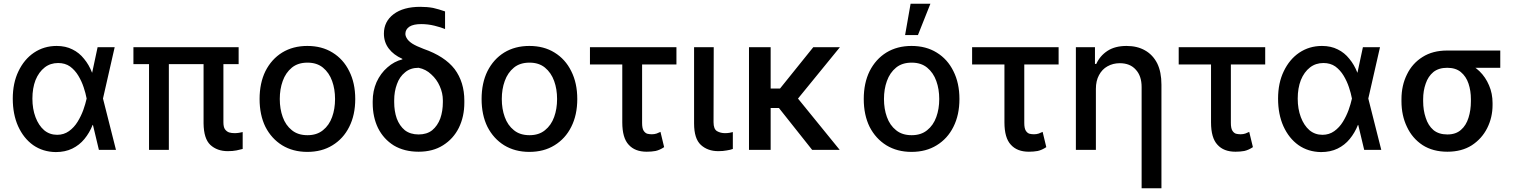

<svg xmlns="http://www.w3.org/2000/svg" viewBox="-20 -797 8058 1021"><path d="M276.4 11.7Q208 10.7 156.2 -25.4Q105.5 -61.5 76.2 -126Q47.9 -189.5 47.9 -272.5Q47.9 -355.5 78.1 -418Q108.4 -481.4 160.2 -516.6Q213.9 -552.7 281.2 -552.7Q329.1 -552.7 365.2 -534.2Q401.4 -516.6 426.8 -484.4Q453.1 -453.1 469.7 -410.2Q481.4 -410.2 506.8 -410.2Q511.7 -376 527.3 -274.4Q544.9 -206.1 596.7 0Q574.2 0 505.9 0Q489.3 -68.4 440.4 -274.4Q435.5 -300.8 424.8 -333Q414.1 -365.2 396.5 -394.5Q378.9 -423.8 352.5 -443.4Q326.2 -461.9 289.1 -461.9Q248 -461.9 217.8 -438.5Q186.5 -414.1 168.9 -371.1Q152.3 -328.1 152.3 -272.5Q152.3 -217.8 168.9 -173.8Q185.5 -129.9 214.8 -104.5Q244.1 -80.1 284.2 -80.1Q319.3 -80.1 346.7 -99.6Q374 -119.1 392.6 -149.4Q411.1 -179.7 422.9 -211.9Q434.6 -245.1 440.4 -271.5Q460 -362.3 499 -545.9Q521.5 -545.9 589.8 -545.9Q574.2 -476.6 527.3 -271.5Q522.5 -236.3 506.8 -132.8Q498 -132.8 472.7 -132.8Q456.1 -90.8 428.7 -57.6Q402.3 -25.4 364.3 -6.8Q326.2 11.7 276.4 11.7Z M1249 -545.9Q1249 -523.4 1249 -456.1Q1109.4 -456.1 689.5 -456.1Q689.5 -478.5 689.5 -545.9Q829.1 -545.9 1249 -545.9ZM877.9 -545.9Q877.9 -409.2 877.9 0Q851.6 0 772.5 0Q772.5 -136.7 772.5 -545.9Q798.8 -545.9 877.9 -545.9ZM1062.5 -545.9Q1088.9 -545.9 1168 -545.9Q1168 -446.3 1168 -147.5Q1168 -122.1 1175.8 -110.4Q1184.6 -97.7 1198.2 -92.8Q1211.9 -88.9 1227.5 -88.9Q1239.3 -88.9 1251 -90.8Q1262.7 -92.8 1270.5 -94.7Q1270.5 -64.5 1270.5 -4.9Q1256.8 -1 1237.3 2.9Q1217.8 6.8 1191.4 6.8Q1134.8 6.8 1098.6 -26.4Q1063.5 -59.6 1062.5 -140.6Q1062.5 -275.4 1062.5 -545.9Z M1614.3 10.7Q1538.1 10.7 1480.5 -24.4Q1423.8 -59.6 1391.6 -122.1Q1360.4 -185.5 1360.4 -270.5Q1360.4 -355.5 1391.6 -418.9Q1423.8 -482.4 1480.5 -517.6Q1538.1 -552.7 1614.3 -552.7Q1691.4 -552.7 1748 -517.6Q1805.7 -482.4 1836.9 -418.9Q1869.1 -355.5 1869.1 -270.5Q1869.1 -185.5 1836.9 -122.1Q1805.7 -59.6 1748 -24.4Q1691.4 10.7 1614.3 10.7ZM1615.2 -78.1Q1665 -78.1 1697.3 -104.5Q1730.5 -130.9 1746.1 -174.8Q1761.7 -217.8 1761.7 -270.5Q1761.7 -323.2 1746.1 -366.2Q1730.5 -410.2 1697.3 -437.5Q1665 -463.9 1615.2 -463.9Q1564.5 -463.9 1532.2 -437.5Q1499 -410.2 1483.4 -366.2Q1467.8 -323.2 1467.8 -270.5Q1467.8 -217.8 1483.4 -174.8Q1499 -130.9 1532.2 -104.5Q1564.5 -78.1 1615.2 -78.1Z M2021.5 -618.2Q2021.5 -682.6 2073.2 -721.7Q2125 -760.7 2214.8 -760.7Q2252 -760.7 2283.2 -754.9Q2313.5 -748 2346.7 -736.3Q2346.7 -705.1 2346.7 -642.6Q2326.2 -651.4 2291 -660.2Q2255.9 -668.9 2219.7 -668.9Q2178.7 -668.9 2157.2 -655.3Q2135.7 -640.6 2135.7 -617.2Q2135.7 -605.5 2143.6 -592.8Q2151.4 -579.1 2171.9 -565.4Q2193.4 -551.8 2232.4 -537.1Q2344.7 -498 2397.5 -429.7Q2449.2 -360.4 2449.2 -261.7Q2449.2 -257.8 2449.2 -251Q2449.2 -176.8 2419.9 -117.2Q2390.6 -58.6 2335.9 -24.4Q2282.2 9.8 2206.1 9.8Q2129.9 9.8 2074.2 -23.4Q2019.5 -57.6 1990.2 -116.2Q1961.9 -174.8 1961.9 -249Q1961.9 -252 1961.9 -258.8Q1961.9 -313.5 1982.4 -360.4Q2003.9 -407.2 2040 -438.5Q2076.2 -470.7 2120.1 -481.4Q2120.1 -482.4 2119.1 -484.4Q2073.2 -504.9 2047.9 -538.1Q2021.5 -572.3 2021.5 -618.2ZM2076.2 -263.7Q2076.2 -260.7 2076.2 -253.9Q2076.2 -206.1 2089.8 -167Q2104.5 -127.9 2132.8 -104.5Q2162.1 -82 2206.1 -82Q2250 -82 2278.3 -104.5Q2306.6 -127.9 2321.3 -167Q2335 -206.1 2335 -253.9Q2335 -257.8 2335 -263.7Q2335 -301.8 2318.4 -338.9Q2302.7 -375 2273.4 -401.4Q2245.1 -428.7 2206.1 -436.5Q2162.1 -436.5 2133.8 -412.1Q2104.5 -388.7 2090.8 -349.6Q2076.2 -310.5 2076.2 -263.7Z M2794.9 10.7Q2718.8 10.7 2661.1 -24.4Q2604.5 -59.6 2572.3 -122.1Q2541 -185.5 2541 -270.5Q2541 -355.5 2572.3 -418.9Q2604.5 -482.4 2661.1 -517.6Q2718.8 -552.7 2794.9 -552.7Q2872.1 -552.7 2928.7 -517.6Q2986.3 -482.4 3017.6 -418.9Q3049.8 -355.5 3049.8 -270.5Q3049.8 -185.5 3017.6 -122.1Q2986.3 -59.6 2928.7 -24.4Q2872.1 10.7 2794.9 10.7ZM2795.9 -78.1Q2845.7 -78.1 2877.9 -104.5Q2911.1 -130.9 2926.8 -174.8Q2942.4 -217.8 2942.4 -270.5Q2942.4 -323.2 2926.8 -366.2Q2911.1 -410.2 2877.9 -437.5Q2845.7 -463.9 2795.9 -463.9Q2745.1 -463.9 2712.9 -437.5Q2679.7 -410.2 2664.1 -366.2Q2648.4 -323.2 2648.4 -270.5Q2648.4 -217.8 2664.1 -174.8Q2679.7 -130.9 2712.9 -104.5Q2745.1 -78.1 2795.9 -78.1Z M3577.1 -545.9Q3577.1 -522.5 3577.1 -454.1Q3462.9 -454.1 3117.2 -454.1Q3117.2 -476.6 3117.2 -545.9Q3232.4 -545.9 3577.1 -545.9ZM3289.1 -545.9Q3315.4 -545.9 3394.5 -545.9Q3394.5 -445.3 3394.5 -143.6Q3394.5 -115.2 3402.3 -102.5Q3410.2 -89.8 3421.9 -85.9Q3433.6 -83 3446.3 -83Q3460 -83 3471.7 -86.9Q3483.4 -91.8 3492.2 -95.7Q3499 -68.4 3511.7 -14.6Q3488.3 1 3465.8 5.9Q3444.3 9.8 3418.9 9.8Q3356.4 9.8 3323.2 -27.3Q3289.1 -63.5 3289.1 -146.5Q3289.1 -279.3 3289.1 -545.9Z M3670.9 -545.9Q3696.3 -545.9 3775.4 -545.9Q3775.4 -446.3 3774.4 -147.5Q3774.4 -110.4 3793 -99.6Q3811.5 -88.9 3835.9 -88.9Q3847.7 -88.9 3859.4 -90.8Q3871.1 -92.8 3877 -94.7Q3877 -64.5 3877 -4.9Q3864.3 0 3844.7 2.9Q3825.2 6.8 3799.8 6.8Q3743.2 6.8 3707 -26.4Q3670.9 -59.6 3670.9 -140.6Q3670.9 -275.4 3670.9 -545.9Z M4078.1 -545.9Q4078.1 -409.2 4078.1 0Q4048.8 0 3962.9 0Q3962.9 -136.7 3962.9 -545.9Q3991.2 -545.9 4078.1 -545.9ZM4446.3 -545.9Q4380.9 -464.8 4182.6 -222.7Q4148.4 -222.7 4046.9 -222.7Q4043 -249 4031.2 -326.2Q4054.7 -326.2 4127.9 -326.2Q4171.9 -380.9 4304.7 -545.9Q4339.8 -545.9 4446.3 -545.9ZM4298.8 0Q4252.9 -57.6 4115.2 -231.4Q4136.7 -249 4199.2 -302.7Q4260.7 -227.5 4445.3 0Q4408.2 0 4298.8 0Z M4827.1 10.7Q4751 10.7 4693.4 -24.4Q4636.7 -59.6 4604.5 -122.1Q4573.2 -185.5 4573.2 -270.5Q4573.2 -355.5 4604.5 -418.9Q4636.7 -482.4 4693.4 -517.6Q4751 -552.7 4827.1 -552.7Q4904.3 -552.7 4960.9 -517.6Q5018.6 -482.4 5049.8 -418.9Q5082 -355.5 5082 -270.5Q5082 -185.5 5049.8 -122.1Q5018.6 -59.6 4960.9 -24.4Q4904.3 10.7 4827.1 10.7ZM4828.1 -78.1Q4877.9 -78.1 4910.2 -104.5Q4943.4 -130.9 4959 -174.8Q4974.6 -217.8 4974.6 -270.5Q4974.6 -323.2 4959 -366.2Q4943.4 -410.2 4910.2 -437.5Q4877.9 -463.9 4828.1 -463.9Q4777.3 -463.9 4745.1 -437.5Q4711.9 -410.2 4696.3 -366.2Q4680.7 -323.2 4680.7 -270.5Q4680.7 -217.8 4696.3 -174.8Q4711.9 -130.9 4745.1 -104.5Q4777.3 -78.1 4828.1 -78.1ZM4793 -610.4Q4799.8 -651.4 4822.3 -777.3Q4848.6 -777.3 4927.7 -777.3Q4911.1 -735.4 4861.3 -610.4Q4844.7 -610.4 4793 -610.4Z M5609.4 -545.9Q5609.4 -522.5 5609.4 -454.1Q5495.1 -454.1 5149.4 -454.1Q5149.4 -476.6 5149.4 -545.9Q5264.6 -545.9 5609.4 -545.9ZM5321.3 -545.9Q5347.7 -545.9 5426.8 -545.9Q5426.8 -445.3 5426.8 -143.6Q5426.8 -115.2 5434.6 -102.5Q5442.4 -89.8 5454.1 -85.9Q5465.8 -83 5478.5 -83Q5492.2 -83 5503.9 -86.9Q5515.6 -91.8 5524.4 -95.7Q5531.2 -68.4 5543.9 -14.6Q5520.5 1 5498 5.9Q5476.6 9.8 5451.2 9.8Q5388.7 9.8 5355.5 -27.3Q5321.3 -63.5 5321.3 -146.5Q5321.3 -279.3 5321.3 -545.9Z M5807.6 -324.2Q5807.6 -243.2 5807.6 0Q5781.2 0 5701.2 0Q5701.2 -136.7 5701.2 -545.9Q5726.6 -545.9 5802.7 -545.9Q5802.7 -523.4 5802.7 -457Q5804.7 -457 5809.6 -457Q5829.1 -500 5869.1 -526.4Q5909.2 -552.7 5970.7 -552.7Q6027.3 -552.7 6068.4 -529.3Q6110.4 -505.9 6133.8 -460Q6156.2 -414.1 6156.2 -346.7Q6156.2 -163.1 6156.2 204.1Q6129.9 204.1 6050.8 204.1Q6050.8 70.3 6050.8 -334Q6050.8 -393.6 6019.5 -426.8Q5989.3 -460.9 5934.6 -460.9Q5898.4 -460.9 5869.1 -444.3Q5840.8 -428.7 5824.2 -397.5Q5807.6 -367.2 5807.6 -324.2Z M6708 -545.9Q6708 -522.5 6708 -454.1Q6593.8 -454.1 6248 -454.1Q6248 -476.6 6248 -545.9Q6363.3 -545.9 6708 -545.9ZM6419.9 -545.9Q6446.3 -545.9 6525.4 -545.9Q6525.4 -445.3 6525.4 -143.6Q6525.4 -115.2 6533.2 -102.5Q6541 -89.8 6552.7 -85.9Q6564.5 -83 6577.1 -83Q6590.8 -83 6602.5 -86.9Q6614.3 -91.8 6623 -95.7Q6629.9 -68.4 6642.6 -14.6Q6619.1 1 6596.7 5.9Q6575.2 9.8 6549.8 9.8Q6487.3 9.8 6454.1 -27.3Q6419.9 -63.5 6419.9 -146.5Q6419.9 -279.3 6419.9 -545.9Z M7004.9 11.7Q6936.5 10.7 6884.8 -25.4Q6834 -61.5 6804.7 -126Q6776.4 -189.5 6776.4 -272.5Q6776.4 -355.5 6806.6 -418Q6836.9 -481.4 6888.7 -516.6Q6942.4 -552.7 7009.8 -552.7Q7057.6 -552.7 7093.8 -534.2Q7129.9 -516.6 7155.3 -484.4Q7181.6 -453.1 7198.2 -410.2Q7210 -410.2 7235.4 -410.2Q7240.2 -376 7255.9 -274.4Q7273.4 -206.1 7325.2 0Q7302.7 0 7234.4 0Q7217.8 -68.4 7168.9 -274.4Q7164.1 -300.8 7153.3 -333Q7142.6 -365.2 7125 -394.5Q7107.4 -423.8 7081.1 -443.4Q7054.7 -461.9 7017.6 -461.9Q6976.6 -461.9 6946.3 -438.5Q6915 -414.1 6897.5 -371.1Q6880.9 -328.1 6880.9 -272.5Q6880.9 -217.8 6897.5 -173.8Q6914.1 -129.9 6943.4 -104.5Q6972.7 -80.1 7012.7 -80.1Q7047.9 -80.1 7075.2 -99.6Q7102.5 -119.1 7121.1 -149.4Q7139.6 -179.7 7151.4 -211.9Q7163.1 -245.1 7168.9 -271.5Q7188.5 -362.3 7227.5 -545.9Q7250 -545.9 7318.4 -545.9Q7302.7 -476.6 7255.9 -271.5Q7251 -236.3 7235.4 -132.8Q7226.6 -132.8 7201.2 -132.8Q7184.6 -90.8 7157.2 -57.6Q7130.9 -25.4 7092.8 -6.8Q7054.7 11.7 7004.9 11.7Z M7432.6 -258.8Q7432.6 -261.7 7432.6 -269.5Q7432.6 -342.8 7461.9 -401.4Q7490.2 -460 7544.9 -494.1Q7598.6 -528.3 7675.8 -528.3Q7689.5 -525.4 7702.1 -513.7Q7713.9 -502 7730.5 -488.3Q7747.1 -474.6 7773.4 -464.8Q7815.4 -449.2 7847.7 -418Q7879.9 -386.7 7898.4 -342.8Q7917 -299.8 7917 -249Q7917 -245.1 7917 -238.3Q7917 -172.9 7888.7 -116.2Q7860.4 -59.6 7806.6 -24.4Q7752.9 9.8 7676.8 9.8Q7599.6 9.8 7544.9 -25.4Q7490.2 -61.5 7461.9 -122.1Q7432.6 -182.6 7432.6 -258.8ZM7547.9 -269.5Q7547.9 -266.6 7547.9 -258.8Q7547.9 -210.9 7561.5 -170.9Q7574.2 -129.9 7602.5 -105.5Q7630.9 -82 7676.8 -82Q7721.7 -82 7749 -106.4Q7776.4 -129.9 7789.1 -170.9Q7801.8 -210.9 7801.8 -258.8Q7801.8 -262.7 7801.8 -269.5Q7801.8 -314.5 7789.1 -352.5Q7776.4 -390.6 7748 -414.1Q7720.7 -436.5 7675.8 -436.5Q7630.9 -436.5 7602.5 -414.1Q7574.2 -390.6 7561.5 -352.5Q7547.9 -314.5 7547.9 -269.5ZM7958 -528.3Q7958 -505.9 7958 -436.5Q7886.7 -436.5 7675.8 -436.5Q7675.8 -460 7675.8 -528.3Q7746.1 -528.3 7958 -528.3Z"/></svg>

Font: DeepSea
Style: Medium
Weight: 500
Designer: Stem
Version: Version 3.019;git-0a5106e0b